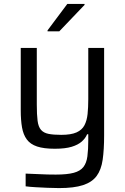

<svg xmlns="http://www.w3.org/2000/svg" viewBox="-20 -755 639 981"><path d="M282 206Q253 206 221.5 204.5Q190 203 161.5 201.5Q133 200 111 197V132Q144 133 171.5 134.5Q199 136 222.5 136.5Q246 137 265 137Q323 137 356.5 128Q390 119 406 98.5Q422 78 426.5 44Q431 10 431 -39V-69H425Q417 -49 398 -32Q379 -15 346 -5Q313 5 260 5Q204 5 169.5 -6.5Q135 -18 117 -42.5Q99 -67 92.5 -104Q86 -141 86 -192V-510H168V-221Q168 -169 172 -138Q176 -107 189.5 -91.5Q203 -76 228 -71Q253 -66 293 -66Q343 -66 371 -78.5Q399 -91 411.5 -115Q424 -139 427.5 -172.5Q431 -206 431 -248V-510H512V-63Q512 10 504.5 61.5Q497 113 473.5 144.5Q450 176 404 191Q358 206 282 206ZM223 -595V-600L324 -735H412V-730L283 -595Z"/></svg>

Font: Saira Thin
Style: Regular
Weight: 400
Version: Version 1.101